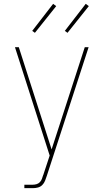

<svg xmlns="http://www.w3.org/2000/svg" viewBox="-20 -766 540 1001"><path d="M107 215V197H151Q161 197 171 194Q181 191 188 183.5Q195 176 198.5 166.5Q202 157 205 147L206 146V145Q206 145 206 145Q206 145 206 145L239 45L58 -520H78L249 13L422 -520H442L224 151Q220 163 215 176Q210 189 200.5 198.5Q191 208 178 211.5Q165 215 151 215ZM332 -595 318 -605 427 -746 443 -734ZM162 -595 148 -605 257 -746 273 -734Z"/></svg>

Font: Iosevka SS04 Thin
Style: Regular
Weight: 100
Monospace: yes
Designer: Belleve Invis
Foundry: Belleve Invis
Version: Version 19.0.0; ttfautohint (v1.8.4)